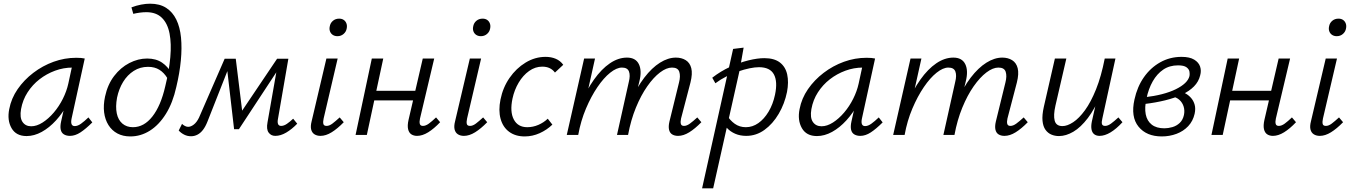

<svg xmlns="http://www.w3.org/2000/svg" viewBox="-20 -731 7326 1040"><path d="M124 6Q67 6 42.5 -37Q18 -80 30 -140Q41 -198 75.5 -248Q110 -298 160.5 -336.5Q211 -375 270.5 -396.5Q330 -418 393 -418Q408 -418 419 -417Q430 -416 439 -414L368 -90Q359 -48 385 -48Q401 -48 419 -61Q437 -74 459 -95L480 -68Q445 -33 416 -14Q387 5 359 5Q340 5 326.5 -3Q313 -11 309 -28.5Q305 -46 311 -73L349 -243L386 -277Q374 -221 347 -170Q320 -119 283.5 -79Q247 -39 206 -16.5Q165 6 124 6ZM149 -47Q179 -47 211 -67.5Q243 -88 271.5 -121.5Q300 -155 320.5 -196Q341 -237 350 -278L374 -389L407 -362Q400 -364 391 -364.5Q382 -365 373 -365Q324 -365 278 -348Q232 -331 194 -301.5Q156 -272 129.5 -231Q103 -190 94 -140Q86 -94 102 -70.5Q118 -47 149 -47Z M686 8Q646 8 616 -8Q586 -24 567.5 -53.5Q549 -83 544 -122Q539 -161 549 -208Q563 -273 598 -319Q633 -365 680.5 -389.5Q728 -414 777 -414Q825 -414 857.5 -392Q890 -370 908 -335L887 -307Q869 -337 843.5 -353Q818 -369 782 -369Q739 -369 704.5 -347Q670 -325 647 -287.5Q624 -250 614 -202Q605 -153 612.5 -117Q620 -81 643 -61.5Q666 -42 700 -42Q760 -42 805.5 -100Q851 -158 875 -263Q896 -348 902.5 -421Q909 -494 898.5 -549Q888 -604 857 -634.5Q826 -665 773 -665Q755 -665 737 -662.5Q719 -660 702 -656L692 -691Q718 -701 744 -706Q770 -711 793 -711Q845 -711 880 -688.5Q915 -666 935 -625Q955 -584 960.5 -527.5Q966 -471 959.5 -403Q953 -335 935 -260Q916 -174 878.5 -114Q841 -54 791.5 -23Q742 8 686 8Z M1471 5Q1448 5 1435 -13Q1422 -31 1429 -68L1484 -381L1512 -393L1274 -31H1248L1208 -376L1225 -413H1257L1295 -104H1273L1481 -413H1542L1486 -89Q1482 -70 1486 -59.5Q1490 -49 1503 -49Q1518 -49 1534.5 -60.5Q1551 -72 1568 -88L1590 -61Q1561 -31 1530.5 -13Q1500 5 1471 5ZM1015 7Q995 7 978 -1.5Q961 -10 948 -24L966 -60Q973 -53 982 -48.5Q991 -44 999 -44Q1014 -44 1030 -56.5Q1046 -69 1058 -94L1197 -413H1238L1104 -73Q1093 -45 1079.5 -27.5Q1066 -10 1049.5 -1.5Q1033 7 1015 7Z M1716 5Q1697 5 1683.5 -3.5Q1670 -12 1665.5 -29.5Q1661 -47 1668 -74L1748 -414H1809L1733 -89Q1729 -71 1731.5 -60Q1734 -49 1749 -49Q1764 -49 1780.5 -61.5Q1797 -74 1820 -95L1842 -69Q1808 -34 1776.5 -14.5Q1745 5 1716 5ZM1808 -535Q1793 -535 1782.5 -542Q1772 -549 1767.5 -561Q1763 -573 1766 -587Q1769 -606 1783 -618Q1797 -630 1817 -630Q1832 -630 1842 -623Q1852 -616 1856.5 -604Q1861 -592 1858 -577Q1855 -559 1841 -547Q1827 -535 1808 -535Z M2239 5Q2221 5 2208 -3.5Q2195 -12 2190.5 -31.5Q2186 -51 2193 -82L2270 -414H2332L2255 -89Q2251 -71 2254 -60Q2257 -49 2271 -49Q2286 -49 2303 -61.5Q2320 -74 2342 -95L2364 -69Q2331 -34 2299.5 -14.5Q2268 5 2239 5ZM1906 0 1994 -414H2056L1967 0ZM1974 -187 1984 -239H2264L2253 -187Z M2493 5Q2474 5 2460.5 -3.5Q2447 -12 2442.5 -29.5Q2438 -47 2445 -74L2525 -414H2586L2510 -89Q2506 -71 2508.5 -60Q2511 -49 2526 -49Q2541 -49 2557.5 -61.5Q2574 -74 2597 -95L2619 -69Q2585 -34 2553.5 -14.5Q2522 5 2493 5ZM2585 -535Q2570 -535 2559.5 -542Q2549 -549 2544.5 -561Q2540 -573 2543 -587Q2546 -606 2560 -618Q2574 -630 2594 -630Q2609 -630 2619 -623Q2629 -616 2633.5 -604Q2638 -592 2635 -577Q2632 -559 2618 -547Q2604 -535 2585 -535Z M2822 8Q2772 8 2738 -17Q2704 -42 2691.5 -87.5Q2679 -133 2691 -192Q2704 -257 2740 -309Q2776 -361 2827 -392Q2878 -423 2935 -423Q2966 -423 2990.5 -412.5Q3015 -402 3031 -380L2986 -338Q2974 -354 2957 -362Q2940 -370 2917 -370Q2879 -370 2846 -346.5Q2813 -323 2789.5 -283.5Q2766 -244 2756 -197Q2741 -126 2763 -84Q2785 -42 2836 -42Q2867 -42 2896 -54.5Q2925 -67 2947 -88L2972 -56Q2942 -27 2903 -9.5Q2864 8 2822 8Z M3653 5Q3634 5 3621 -3Q3608 -11 3604 -28.5Q3600 -46 3606 -72L3658 -284Q3667 -319 3659.5 -342Q3652 -365 3620 -365Q3590 -365 3555 -338.5Q3520 -312 3486 -263.5Q3452 -215 3424.5 -148Q3397 -81 3382 0H3338Q3361 -101 3395 -179Q3429 -257 3470 -310.5Q3511 -364 3555 -391.5Q3599 -419 3641 -419Q3672 -419 3694.5 -405Q3717 -391 3724.5 -361.5Q3732 -332 3720 -284L3669 -89Q3665 -71 3668 -60Q3671 -49 3685 -49Q3700 -49 3717 -61.5Q3734 -74 3757 -95L3779 -69Q3745 -34 3713.5 -14.5Q3682 5 3653 5ZM3050 0 3144 -414H3203L3111 0ZM3072 0Q3092 -90 3124.5 -166.5Q3157 -243 3197.5 -300Q3238 -357 3283.5 -388Q3329 -419 3376 -419Q3423 -419 3440.5 -383.5Q3458 -348 3443 -289L3373 0H3322L3386 -287Q3395 -322 3387 -343.5Q3379 -365 3349 -365Q3320 -365 3285 -337Q3250 -309 3216 -259Q3182 -209 3154 -143Q3126 -77 3112 0Z M3783 289 3951 -466 4008 -473 3986 -349 3843 289ZM4022 5Q3989 5 3962.5 -6.5Q3936 -18 3918 -37.5Q3900 -57 3892 -80L3917 -108Q3934 -79 3960 -60.5Q3986 -42 4020 -42Q4056 -42 4087.5 -64Q4119 -86 4143 -126Q4167 -166 4178 -218Q4193 -289 4172 -328Q4151 -367 4091 -367Q4069 -367 4040 -361Q4011 -355 3979 -344Q3947 -333 3915 -317Q3883 -301 3855 -280L3838 -310Q3883 -345 3934 -368.5Q3985 -392 4034 -404Q4083 -416 4120 -416Q4174 -416 4204.5 -392.5Q4235 -369 4244 -327.5Q4253 -286 4243 -233Q4230 -169 4198 -114.5Q4166 -60 4121 -27.5Q4076 5 4022 5Z M4405 6Q4348 6 4323.5 -37Q4299 -80 4311 -140Q4322 -198 4356.5 -248Q4391 -298 4441.5 -336.5Q4492 -375 4551.5 -396.5Q4611 -418 4674 -418Q4689 -418 4700 -417Q4711 -416 4720 -414L4649 -90Q4640 -48 4666 -48Q4682 -48 4700 -61Q4718 -74 4740 -95L4761 -68Q4726 -33 4697 -14Q4668 5 4640 5Q4621 5 4607.5 -3Q4594 -11 4590 -28.5Q4586 -46 4592 -73L4630 -243L4667 -277Q4655 -221 4628 -170Q4601 -119 4564.5 -79Q4528 -39 4487 -16.5Q4446 6 4405 6ZM4430 -47Q4460 -47 4492 -67.5Q4524 -88 4552.5 -121.5Q4581 -155 4601.5 -196Q4622 -237 4631 -278L4655 -389L4688 -362Q4681 -364 4672 -364.5Q4663 -365 4654 -365Q4605 -365 4559 -348Q4513 -331 4475 -301.5Q4437 -272 4410.5 -231Q4384 -190 4375 -140Q4367 -94 4383 -70.5Q4399 -47 4430 -47Z M5421 5Q5402 5 5389 -3Q5376 -11 5372 -28.5Q5368 -46 5374 -72L5426 -284Q5435 -319 5427.5 -342Q5420 -365 5388 -365Q5358 -365 5323 -338.5Q5288 -312 5254 -263.5Q5220 -215 5192.5 -148Q5165 -81 5150 0H5106Q5129 -101 5163 -179Q5197 -257 5238 -310.5Q5279 -364 5323 -391.5Q5367 -419 5409 -419Q5440 -419 5462.5 -405Q5485 -391 5492.5 -361.5Q5500 -332 5488 -284L5437 -89Q5433 -71 5436 -60Q5439 -49 5453 -49Q5468 -49 5485 -61.5Q5502 -74 5525 -95L5547 -69Q5513 -34 5481.5 -14.5Q5450 5 5421 5ZM4818 0 4912 -414H4971L4879 0ZM4840 0Q4860 -90 4892.5 -166.5Q4925 -243 4965.5 -300Q5006 -357 5051.5 -388Q5097 -419 5144 -419Q5191 -419 5208.5 -383.5Q5226 -348 5211 -289L5141 0H5090L5154 -287Q5163 -322 5155 -343.5Q5147 -365 5117 -365Q5088 -365 5053 -337Q5018 -309 4984 -259Q4950 -209 4922 -143Q4894 -77 4880 0Z M5716 6Q5694 6 5675 -2Q5656 -10 5643 -28Q5630 -46 5627 -76.5Q5624 -107 5634 -152L5694 -414H5756L5697 -159Q5685 -106 5693 -77Q5701 -48 5735 -48Q5761 -48 5793 -69Q5825 -90 5857 -134Q5889 -178 5917 -247.5Q5945 -317 5964 -414H6001Q5977 -302 5944 -222Q5911 -142 5872.5 -91.5Q5834 -41 5794 -17.5Q5754 6 5716 6ZM5936 5Q5919 5 5907.5 -3.5Q5896 -12 5892.5 -29.5Q5889 -47 5894 -72L5971 -414H6022L5951 -89Q5946 -69 5949 -59Q5952 -49 5966 -49Q5981 -49 5998 -61.5Q6015 -74 6038 -95L6060 -69Q6027 -33 5995.5 -14Q5964 5 5936 5Z M6273 8Q6190 8 6147 -45Q6104 -98 6125 -192Q6140 -261 6176 -312.5Q6212 -364 6264.5 -393.5Q6317 -423 6380 -423Q6424 -423 6448.5 -408Q6473 -393 6480.5 -370.5Q6488 -348 6481 -323Q6473 -289 6447.5 -263Q6422 -237 6382 -218.5Q6342 -200 6291 -187.5Q6240 -175 6182 -168L6179 -204Q6284 -216 6348.5 -247.5Q6413 -279 6423 -319Q6425 -329 6423 -342.5Q6421 -356 6407 -366.5Q6393 -377 6361 -377Q6315 -377 6281 -354Q6247 -331 6224 -290.5Q6201 -250 6190 -197Q6179 -148 6186 -112Q6193 -76 6218.5 -56Q6244 -36 6287 -36Q6308 -36 6330.5 -42.5Q6353 -49 6370 -65Q6387 -81 6393 -108Q6398 -132 6391.5 -153.5Q6385 -175 6368.5 -190Q6352 -205 6326 -209L6370 -238Q6385 -234 6402 -224.5Q6419 -215 6432 -200Q6445 -185 6451 -164Q6457 -143 6451 -115Q6442 -75 6416 -47.5Q6390 -20 6352.5 -6Q6315 8 6273 8Z M6875 5Q6857 5 6844 -3.5Q6831 -12 6826.5 -31.5Q6822 -51 6829 -82L6906 -414H6968L6891 -89Q6887 -71 6890 -60Q6893 -49 6907 -49Q6922 -49 6939 -61.5Q6956 -74 6978 -95L7000 -69Q6967 -34 6935.5 -14.5Q6904 5 6875 5ZM6542 0 6630 -414H6692L6603 0ZM6610 -187 6620 -239H6900L6889 -187Z M7129 5Q7110 5 7096.5 -3.5Q7083 -12 7078.5 -29.5Q7074 -47 7081 -74L7161 -414H7222L7146 -89Q7142 -71 7144.5 -60Q7147 -49 7162 -49Q7177 -49 7193.5 -61.5Q7210 -74 7233 -95L7255 -69Q7221 -34 7189.5 -14.5Q7158 5 7129 5ZM7221 -535Q7206 -535 7195.5 -542Q7185 -549 7180.5 -561Q7176 -573 7179 -587Q7182 -606 7196 -618Q7210 -630 7230 -630Q7245 -630 7255 -623Q7265 -616 7269.5 -604Q7274 -592 7271 -577Q7268 -559 7254 -547Q7240 -535 7221 -535Z"/></svg>

Font: Ysabeau
Style: Italic
Weight: 400
Italic angle: -12°
Designer: Christian Thalmann (Catharsis Fonts)
Version: Version 2.000;gftools[0.9.27.dev2+g8671c4b]